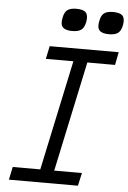

<svg xmlns="http://www.w3.org/2000/svg" viewBox="-65 -1079 751 1125"><g transform="rotate(5 310.0 -516.0)"><path d="M31 0 47 -76H209L347 -724H185L201 -800H607L592 -724H429L291 -76H454L437 0ZM540 -900Q499 -900 484 -917.5Q469 -935 478 -974Q484 -1006 501.5 -1019Q519 -1032 554 -1032Q596 -1032 610.5 -1015Q625 -998 618 -960Q611 -926 593.5 -913Q576 -900 540 -900ZM324 -900Q283 -900 268 -917.5Q253 -935 262 -974Q268 -1006 285.5 -1019Q303 -1032 338 -1032Q380 -1032 394.5 -1015Q409 -998 402 -960Q395 -926 377.5 -913Q360 -900 324 -900Z"/></g></svg>

Font: Victor Mono Thin Medium
Style: Italic
Weight: 500
Italic angle: -12°
Monospace: yes
Version: Version 1.561;gftools[0.9.30]